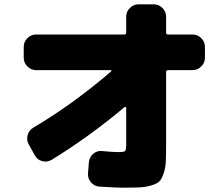

<svg xmlns="http://www.w3.org/2000/svg" viewBox="-20 -825 1040 890"><path d="M873 -665Q896 -665 913 -648Q930 -631 930 -608V-557Q930 -534 913 -517Q896 -500 873 -500H759Q750 -500 750 -491V-155Q750 -104 748.5 -75Q747 -46 738.5 -21Q730 4 719.5 15Q709 26 683 34Q657 42 629 43.5Q601 45 550 45Q519 45 442 40Q418 39 402 20.5Q386 2 388 -22L392 -73Q394 -96 411.5 -111.5Q429 -127 452 -125Q503 -120 530 -120Q554 -120 559.5 -125Q565 -130 565 -155V-326Q565 -328 562.5 -329Q560 -330 558 -329Q391 -189 219 -84Q199 -72 176 -78Q153 -84 142 -104L113 -156Q102 -176 108 -198.5Q114 -221 134 -233Q320 -343 495 -494Q497 -496 496.5 -498Q496 -500 494 -500H147Q124 -500 107 -517Q90 -534 90 -557V-608Q90 -631 107 -648Q124 -665 147 -665H556Q565 -665 565 -674V-748Q565 -771 582 -788Q599 -805 622 -805H693Q716 -805 733 -788Q750 -771 750 -748V-674Q750 -665 759 -665Z"/></svg>

Font: Rounded Mplus 1c Black
Style: Regular
Weight: 900
Version: Version 1.059.20150529